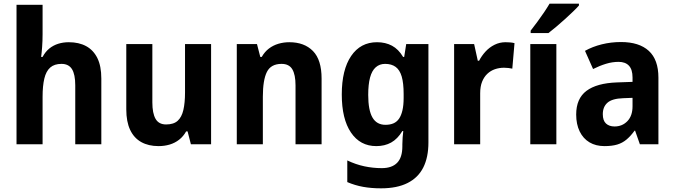

<svg xmlns="http://www.w3.org/2000/svg" viewBox="-20 -786 3675 1046"><path d="M212 -600Q212 -564 209.5 -530Q207 -496 204 -476H212Q227 -504 248.5 -521.5Q270 -539 297 -547.5Q324 -556 355 -556Q410 -556 449.5 -534.5Q489 -513 510.5 -469.5Q532 -426 532 -358V0H390V-321Q390 -381 372 -409.5Q354 -438 315 -438Q276 -438 253.5 -418Q231 -398 221.5 -358Q212 -318 212 -259V0H70V-760H212Z M1130 -546V0H1020L1002 -70H994Q979 -43 956 -25Q933 -7 904.5 1.5Q876 10 844 10Q789 10 749.5 -12Q710 -34 689 -78.5Q668 -123 668 -190V-546H810V-228Q810 -169 827.5 -138.5Q845 -108 885 -108Q926 -108 948 -128Q970 -148 979 -187Q988 -226 988 -282V-546Z M1556 -556Q1638 -556 1685 -508Q1732 -460 1732 -358V0H1590V-321Q1590 -379 1572.5 -408.5Q1555 -438 1514 -438Q1456 -438 1434 -394Q1412 -350 1412 -259V0H1270V-546H1380L1398 -476H1406Q1422 -504 1445 -521.5Q1468 -539 1496.5 -547.5Q1525 -556 1556 -556Z M2034 -556Q2080 -556 2115.5 -537Q2151 -518 2176 -476H2182L2193 -546H2314V-10Q2314 71 2286 126.5Q2258 182 2200.5 211Q2143 240 2056 240Q2003 240 1958.5 232Q1914 224 1872 206V88Q1918 110 1965 120Q2012 130 2060 130Q2115 130 2143.5 101Q2172 72 2172 11V0Q2172 -17 2173.5 -36.5Q2175 -56 2177 -72H2172Q2146 -29 2111 -9.5Q2076 10 2030 10Q1942 10 1892 -64Q1842 -138 1842 -271Q1842 -406 1893 -481Q1944 -556 2034 -556ZM2078 -438Q2048 -438 2027 -419.5Q2006 -401 1996 -363.5Q1986 -326 1986 -269Q1986 -186 2009 -146Q2032 -106 2080 -106Q2105 -106 2123.5 -114Q2142 -122 2154 -139.5Q2166 -157 2172.5 -185Q2179 -213 2179 -253V-274Q2179 -333 2168.5 -369Q2158 -405 2135.5 -421.5Q2113 -438 2078 -438Z M2734 -556Q2745 -556 2758.5 -555Q2772 -554 2783 -551L2771 -412Q2763 -414 2750.5 -415.5Q2738 -417 2726 -417Q2700 -417 2676.5 -409Q2653 -401 2635 -384Q2617 -367 2606.5 -341Q2596 -315 2596 -278V0H2454V-546H2563L2583 -455H2590Q2604 -482 2625 -505Q2646 -528 2674 -542Q2702 -556 2734 -556Z M3011 0H2869V-546H3011ZM3134 -756Q3122 -742 3101.5 -722.5Q3081 -703 3057 -681Q3033 -659 3009.5 -639.5Q2986 -620 2968 -606H2871V-619Q2888 -641 2907 -666.5Q2926 -692 2943.5 -718Q2961 -744 2974 -766H3134Z M3363 -557Q3462 -557 3514.5 -509Q3567 -461 3567 -363V0H3466L3440 -74H3437Q3416 -45 3393.5 -26Q3371 -7 3342.5 1.5Q3314 10 3273 10Q3226 10 3191.5 -10.5Q3157 -31 3138 -70Q3119 -109 3119 -162Q3119 -249 3175 -291Q3231 -333 3341 -337L3426 -340V-364Q3426 -407 3406.5 -428Q3387 -449 3350 -449Q3316 -449 3281.5 -438.5Q3247 -428 3211 -410L3167 -509Q3208 -532 3258.5 -544.5Q3309 -557 3363 -557ZM3375 -251Q3315 -249 3289.5 -226.5Q3264 -204 3264 -164Q3264 -129 3281.5 -113Q3299 -97 3328 -97Q3370 -97 3398 -126Q3426 -155 3426 -207V-253Z"/></svg>

Font: Noto Sans Thai SemiCondensed
Style: Bold
Weight: 700
Width: 4
Designer: Monotype Design Team
Foundry: Monotype Imaging Inc.
Version: Version 2.001